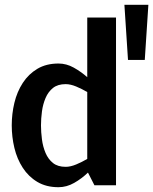

<svg xmlns="http://www.w3.org/2000/svg" viewBox="-20 -773 639 801"><path d="M254 -422Q221 -422 201 -406Q181 -390 170 -364Q159 -338 155 -308Q151 -278 151 -250Q151 -222 155 -191.5Q159 -161 170 -135Q181 -109 201 -93Q221 -77 254 -77Q274 -77 298 -87Q322 -97 344 -110V-389Q322 -402 298 -412Q274 -422 254 -422ZM344 -700H464V0H374L347 -53Q321 -28 289.5 -10Q258 8 224 8Q173 8 136 -14Q99 -36 75 -73Q51 -110 40 -156Q29 -202 29 -250Q29 -298 40 -344Q51 -390 75 -427Q99 -464 136 -486Q173 -508 224 -508Q257 -508 287.5 -491Q318 -474 344 -451ZM499 -753H599L584 -523H514Z"/></svg>

Font: Epunda Sans SemiBold
Style: Regular
Weight: 600
Designer: Simon Atzbach
Foundry: typofactur
Version: Version 2.204; ttfautohint (v1.8.4.7-5d5b)